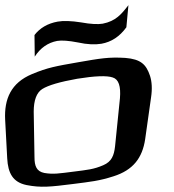

<svg xmlns="http://www.w3.org/2000/svg" viewBox="-89 -701 677 746"><path d="M498 -323C503 -356 501 -384 494 -406C479 -451 458 -471 398 -476C334 -480 300 -474 214 -459C129 -444 97 -439 35 -413C-46 -379 -73 -317 -69 -236L-61 -86C-58 -28 -39 7 14 18C70 29 107 25 194 14C264 5 296 2 352 -16C428 -40 464 -87 475 -160ZM358 -132C354 -97 345 -73 312 -59C275 -43 251 -41 196 -34C141 -27 118 -23 83 -29C53 -35 45 -56 45 -90L42 -267C42 -311 53 -341 75 -355C99 -370 144 -383 211 -395C279 -406 326 -408 349 -400C372 -393 381 -366 377 -319ZM310 -609C292 -606 264 -607 226 -614C188 -620 157 -621 135 -617C96 -610 66 -592 45 -565L46 -481C68 -515 97 -535 133 -542C151 -545 178 -543 214 -536C250 -528 281 -527 305 -531C344 -538 376 -559 402 -595L410 -681C383 -646 361 -619 310 -609Z"/></svg>

Font: Gamestation Warped
Style: Regular
Weight: 400
Designer: Jonas Hecksher
Foundry: Jonas Hecksher, Playtypeª, e-types AS
Version: Version 1.003